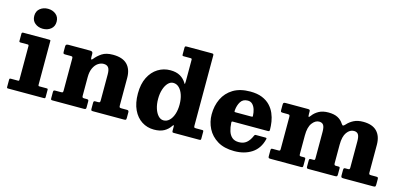

<svg xmlns="http://www.w3.org/2000/svg" viewBox="-69 -1248 3622 1726"><g transform="rotate(15 1742.0 -384.5)"><path d="M103.5 -692.5Q103.5 -736.5 134 -761Q164.5 -785.5 207.5 -785.5Q250.5 -785.5 281 -761Q311.5 -736.5 311.5 -692.5Q311.5 -648.5 281 -624Q250.5 -599.5 207.5 -599.5Q164.5 -599.5 134 -624Q103.5 -648.5 103.5 -692.5ZM113.5 -428.5H46Q33.5 -428.5 33.5 -439V-506.5Q33.5 -520 47.5 -520H289.5Q296.5 -520 299 -518.5Q301.5 -517 301.5 -510V-104Q301.5 -97 303.2 -94.2Q305 -91.5 312 -91.5H378Q386 -91.5 388.8 -90Q391.5 -88.5 391.5 -80V-14.5Q391.5 -4.5 388.2 -2.2Q385 0 375 0H46.5Q38.5 0 36 -2.2Q33.5 -4.5 33.5 -12.5V-77Q33.5 -86.5 36.2 -89Q39 -91.5 48 -91.5H111Q119 -91.5 121.2 -93.5Q123.5 -95.5 123.5 -103.5V-415.5Q123.5 -428.5 113.5 -428.5Z M512.5 -428.5H463.5Q449.5 -428.5 446 -432.5Q442.5 -436.5 442.5 -450.5V-497.5Q442.5 -512 449.5 -516Q456.5 -520 469 -520H671Q681.5 -520 688.5 -515.2Q695.5 -510.5 695.5 -497V-468Q695.5 -432.5 713 -454Q739.5 -487.5 777.2 -512.5Q815 -537.5 878.5 -537.5Q968.5 -537.5 1011.8 -493.5Q1055 -449.5 1055 -369V-113.5Q1055 -99 1059 -95.2Q1063 -91.5 1077.5 -91.5H1128.5Q1145 -91.5 1145 -74V-22Q1145 -6 1140 -3Q1135 0 1120 0H834Q822 0 819.2 -4.2Q816.5 -8.5 816.5 -21V-71Q816.5 -81 818.8 -86.2Q821 -91.5 831.5 -91.5H856.5Q869.5 -91.5 873.5 -94.8Q877.5 -98 877.5 -111V-354.5Q877.5 -399 863.2 -417.8Q849 -436.5 819 -436.5Q792 -436.5 767 -419.5Q742 -402.5 726 -368.5Q710 -334.5 710 -283V-111.5Q710 -100 713.5 -95.8Q717 -91.5 729 -91.5H751.5Q763 -91.5 767 -88.5Q771 -85.5 771 -73.5V-17.5Q771 -5.5 765.5 -2.8Q760 0 749 0H458Q447 0 444.8 -4Q442.5 -8 442.5 -19.5V-72Q442.5 -84.5 446 -88Q449.5 -91.5 462 -91.5H509.5Q523.5 -91.5 528 -94.2Q532.5 -97 532.5 -110.5V-409.5Q532.5 -422 528.8 -425.2Q525 -428.5 512.5 -428.5Z M1184 -259.5Q1184 -348 1215 -409.8Q1246 -471.5 1298.2 -504Q1350.5 -536.5 1413.5 -536.5Q1468.5 -536.5 1505 -515.5Q1541.5 -494.5 1563 -458Q1569 -447.5 1570.5 -451.5Q1572 -455.5 1572 -476V-675.5Q1572 -683.5 1569 -686Q1566 -688.5 1558 -688.5H1497.5Q1487.5 -688.5 1484.8 -690.8Q1482 -693 1482 -703.5V-763.5Q1482 -775 1486 -777.5Q1490 -780 1501.5 -780H1732Q1741.5 -780 1745.8 -777.5Q1750 -775 1750 -764.5V-112.5Q1750 -98.5 1753.2 -95Q1756.5 -91.5 1770 -91.5H1827.5Q1836 -91.5 1838 -88.2Q1840 -85 1840 -76.5V-16.5Q1840 -5.5 1837 -2.8Q1834 0 1822.5 0H1588Q1577.5 0 1574.8 -3.5Q1572 -7 1572 -18V-53Q1572 -63 1569.2 -66.2Q1566.5 -69.5 1559.5 -59Q1536 -23 1499.5 -2.8Q1463 17.5 1406 17.5Q1343 17.5 1292.8 -14.8Q1242.5 -47 1213.2 -108.8Q1184 -170.5 1184 -259.5ZM1372 -259.5Q1372 -209.5 1384.8 -170.2Q1397.5 -131 1419.2 -108Q1441 -85 1468 -85Q1499 -85 1522.5 -108Q1546 -131 1559 -170.2Q1572 -209.5 1572 -259.5Q1572 -309 1559 -348.2Q1546 -387.5 1522.5 -410.5Q1499 -433.5 1468 -433.5Q1441 -433.5 1419.2 -410.5Q1397.5 -387.5 1384.8 -348.2Q1372 -309 1372 -259.5Z M1873 -250Q1873 -330 1904.2 -395.2Q1935.5 -460.5 1998.5 -499Q2061.5 -537.5 2157 -537.5Q2222.5 -537.5 2268 -518.8Q2313.5 -500 2342.5 -469.2Q2371.5 -438.5 2387.5 -401Q2403.5 -363.5 2409.5 -325Q2415.5 -286.5 2415.5 -253Q2415.5 -242 2412.5 -238.8Q2409.5 -235.5 2398 -235.5H2075.5Q2066 -235.5 2064.2 -232.5Q2062.5 -229.5 2063 -220.5Q2065 -179.5 2075.5 -145.8Q2086 -112 2109.2 -91.5Q2132.5 -71 2173 -71Q2216 -71 2243.8 -94.2Q2271.5 -117.5 2290 -161Q2292 -166.5 2295 -169.8Q2298 -173 2306.5 -173H2392Q2401.5 -173 2404 -170.5Q2406.5 -168 2405 -160.5Q2383 -70.5 2315.8 -26.5Q2248.5 17.5 2153.5 17.5Q2059.5 17.5 1997.2 -20.2Q1935 -58 1904 -119Q1873 -180 1873 -250ZM2078.5 -322.5H2221.5Q2232 -322.5 2233.8 -324Q2235.5 -325.5 2235 -334.5Q2234 -363.5 2225.5 -390.8Q2217 -418 2200 -435.5Q2183 -453 2156 -453Q2111 -453 2090 -419.2Q2069 -385.5 2065 -339Q2064 -329 2065.2 -325.8Q2066.5 -322.5 2078.5 -322.5Z M2466.5 -18V-72.5Q2466.5 -82 2469 -86.8Q2471.5 -91.5 2482 -91.5H2536.5Q2548.5 -91.5 2551 -95.5Q2553.5 -99.5 2553.5 -111.5V-407.5Q2553.5 -422 2549 -425.2Q2544.5 -428.5 2530 -428.5H2491.5Q2477.5 -428.5 2472 -431.2Q2466.5 -434 2466.5 -448V-496.5Q2466.5 -511 2471 -515.5Q2475.5 -520 2489.5 -520H2694Q2706 -520 2711.5 -517.2Q2717 -514.5 2717 -502.5V-481Q2717 -455 2721.5 -453.5Q2726 -452 2737.5 -467.5Q2759 -497.5 2795 -517.5Q2831 -537.5 2884 -537.5Q2937.5 -537.5 2971 -520Q3004.5 -502.5 3023.5 -472Q3034 -455.5 3041.2 -458Q3048.5 -460.5 3060 -473Q3084.5 -501 3120.2 -519.2Q3156 -537.5 3207.5 -537.5Q3293 -537.5 3335.8 -493.5Q3378.5 -449.5 3378.5 -369V-111.5Q3378.5 -98 3382.8 -94.8Q3387 -91.5 3401 -91.5H3447Q3458.5 -91.5 3462.2 -88Q3466 -84.5 3466 -72.5V-26.5Q3466 -10.5 3462.8 -5.2Q3459.5 0 3443.5 0H3168.5Q3153 0 3148 -3.5Q3143 -7 3143 -22V-69Q3143 -80.5 3145.5 -86Q3148 -91.5 3159 -91.5H3183.5Q3195 -91.5 3198 -95.2Q3201 -99 3201 -111V-354.5Q3201 -399 3188.5 -417.8Q3176 -436.5 3148 -436.5Q3110.5 -436.5 3082.8 -398.5Q3055 -360.5 3055 -283V-112Q3055 -102.5 3058 -97Q3061 -91.5 3071.5 -91.5H3092Q3101.5 -91.5 3105.5 -89.5Q3109.5 -87.5 3109.5 -77.5V-22Q3109.5 -7.5 3105.2 -3.8Q3101 0 3085.5 0H2842Q2829.5 0 2826.2 -3.8Q2823 -7.5 2823 -20.5V-73Q2823 -84.5 2826.2 -88Q2829.5 -91.5 2841.5 -91.5H2861.5Q2873 -91.5 2875 -96Q2877 -100.5 2877 -111.5V-354.5Q2877 -399 2864.8 -417.8Q2852.5 -436.5 2824 -436.5Q2789 -436.5 2760.2 -398.5Q2731.5 -360.5 2731.5 -283V-113.5Q2731.5 -100 2734 -95.8Q2736.5 -91.5 2750 -91.5H2773.5Q2784 -91.5 2786.8 -88.2Q2789.5 -85 2789.5 -74.5V-19.5Q2789.5 -9 2786.8 -4.5Q2784 0 2772.5 0H2488Q2476.5 0 2471.5 -2.8Q2466.5 -5.5 2466.5 -18Z"/></g></svg>

Font: Besley* Heavy
Style: Regular
Weight: 800
Designer: Owen Earl
Foundry: indestructible type*
Version: Version 3.000; ttfautohint (v1.8.3)